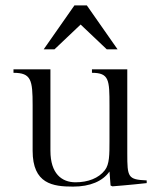

<svg xmlns="http://www.w3.org/2000/svg" viewBox="-20 -678 591 712"><path d="M279 0ZM376 -495 279 -587 182 -495H142L256 -658H302L416 -495ZM279 0ZM167 -421V-119C167 -34 209 -2 260 -2C306 -2 346 -17 369 -47C386 -69 386 -105 386 -155V-288C386 -381 385 -408 321 -408V-421H452V-109C452 -21 454 -12 524 -9V1C462 8 397 13 397 13L390 10L386 -42C361 -6 314 14 251 14C176 14 101 4 101 -119V-288C101 -381 96 -408 30 -408V-421Z"/></svg>

Font: Open Baskerville 0.0.53
Style: Normal
Weight: 400
Designer: Isaac Moore, James Puckett, Rob Mientjes
Foundry: The Open Baskerville Project
Version: 0.0.53 (g939f078)